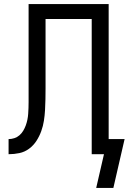

<svg xmlns="http://www.w3.org/2000/svg" viewBox="-20 -755 640 940"><path d="M535 165H451L489 0H429V-662H203V-335Q203 -334 203 -333Q203 -332 203 -332V-329Q203 -328 203 -328Q203 -328 203 -327V-324Q203 -324 203 -323.5Q203 -323 203 -323Q203 -296 202.5 -269.5Q202 -243 200.5 -216.5Q199 -190 195 -164Q191 -138 182 -113Q173 -88 158.5 -65.5Q144 -43 122.5 -27Q101 -11 75 -5.5Q49 0 22 0V-74Q36 -74 50 -78.5Q64 -83 75 -92.5Q86 -102 93.5 -114.5Q101 -127 106 -140.5Q111 -154 114 -168.5Q117 -183 118 -197.5Q119 -212 119.5 -226.5Q120 -241 120 -255Q120 -275 120 -295Q120 -315 120 -335V-735H512V-74H590Z"/></svg>

Font: Iosevka Mono
Style: Regular
Weight: 400
Designer: Belleve Invis
Foundry: Belleve Invis
Version: Version 11.1.1